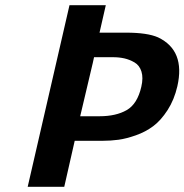

<svg xmlns="http://www.w3.org/2000/svg" viewBox="-20 -715 706 735"><path d="M86 0 246 -695H385L361 -590H463Q544 -590 585 -572Q690 -522 659 -385Q647 -333 621.5 -293.5Q596 -254 566.5 -232Q537 -210 500 -197Q463 -184 433.5 -180Q404 -176 372 -176H266L226 0ZM287 -270H361Q424 -270 465 -293.5Q506 -317 521 -383Q529 -417 521.5 -441Q514 -465 495 -476Q476 -487 456 -491.5Q436 -496 413 -496H340L335 -473Q334 -471 334 -469Z"/></svg>

Font: Coval
Style: ExtraBold Italic
Weight: 800
Foundry: Context Ltd
Version: Version 001.000